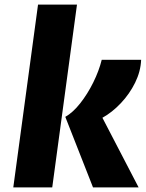

<svg xmlns="http://www.w3.org/2000/svg" viewBox="-20 -818 639 838"><path d="M38 0 146 -798H316L208 0ZM386 0 265 -308Q298 -326.5 330 -367Q362 -407.5 387 -458Q412 -508.5 424 -557H596Q594 -506.5 569.8 -457.2Q545.5 -408 507.5 -367.8Q469.5 -327.5 427 -304L585 0Z"/></svg>

Font: Merriweather Sans ExtraBold
Style: Italic
Weight: 800
Italic angle: -7.5°
Designer: Eben Sorkin
Foundry: Eben Sorkin
Version: Version 2.001; ttfautohint (v1.8.3)